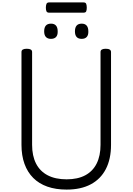

<svg xmlns="http://www.w3.org/2000/svg" viewBox="-20 -1552 1098 1591"><path d="M532 19Q442 19 372.5 -5.5Q303 -30 255.5 -77.5Q208 -125 183 -194Q158 -263 158 -352V-1121Q158 -1135 169 -1141.5Q180 -1148 202 -1148Q224 -1148 235 -1141.5Q246 -1135 246 -1121V-352Q246 -261 278.5 -197Q311 -133 375 -99.5Q439 -66 532 -66Q624 -66 686.5 -99.5Q749 -133 781 -197Q813 -261 813 -352V-1121Q813 -1135 824 -1141.5Q835 -1148 856 -1148Q900 -1148 900 -1121V-352Q900 -234 857 -151Q814 -68 732 -24.5Q650 19 532 19ZM402 -1230Q375 -1230 360.5 -1245.5Q346 -1261 346 -1292Q346 -1324 360 -1340Q374 -1356 403 -1356Q430 -1356 444 -1340Q458 -1324 458 -1292Q459 -1261 444.5 -1245.5Q430 -1230 402 -1230ZM657 -1230Q629 -1230 615 -1245.5Q601 -1261 601 -1292Q601 -1324 615 -1340Q629 -1356 657 -1356Q684 -1356 698 -1340Q712 -1324 712 -1292Q713 -1261 698.5 -1245.5Q684 -1230 657 -1230ZM387 -1447Q370 -1447 365 -1458.5Q360 -1470 360 -1488Q360 -1507 365 -1519.5Q370 -1532 387 -1532H672Q690 -1532 694.5 -1519.5Q699 -1507 699 -1488Q699 -1470 694.5 -1458.5Q690 -1447 672 -1447Z"/></svg>

Font: Playwrite CL
Style: Regular
Weight: 400
Designer: Veronika Burian, José Scaglione
Foundry: TypeTogether
Version: Version 1.002